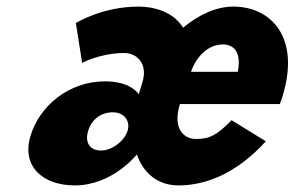

<svg xmlns="http://www.w3.org/2000/svg" viewBox="-20 -548 895 583"><path d="M229.4 -357C229.4 -357 284 -387 357.9 -387C395 -387 429.7 -355 412.6 -299L401.3 -262C389.4 -278 360.7 -301 298.8 -301C190.3 -301 100.9 -228 72.8 -136C44.4 -43 109.6 15 207.3 15C321.7 15 395.6 -79 395.6 -79C415.8 -21 460.2 15 522.2 15C605.3 15 699.5 -22 787.1 -119L683.3 -183C637.9 -137 616.3 -126 574.8 -126C542 -126 502.1 -153 526.3 -232H829.7C832.5 -238 835.9 -249 838 -256C893.1 -436 802.2 -528 688.2 -528C637.9 -528 583.9 -504 536 -464C505.7 -513 446.2 -528 401 -528C289.7 -528 210.4 -478 210.4 -478ZM559.9 -330C576.4 -377 612.2 -413 656.7 -413C694.6 -413 712.7 -384 702 -330ZM247.8 -151C258.8 -187 288.3 -207 322.5 -207C356.8 -207 376.5 -181 367.4 -151C358.2 -121 321.3 -91 287 -91C252.8 -91 236.8 -115 247.8 -151Z"/></svg>

Font: Hussar
Style: BdSuprConOblThree
Weight: 700
Foundry: Cannot Into Space Fonts
Version: Version 2.00